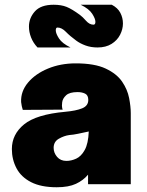

<svg xmlns="http://www.w3.org/2000/svg" viewBox="-20 -776 621 809"><path d="M219 13Q153 13 111 -8.5Q69 -30 49.5 -67Q30 -104 30 -148Q30 -210 81.5 -252Q133 -294 255 -305Q300 -309 326 -319.5Q352 -330 352 -355Q352 -375 338.5 -381.5Q325 -388 307 -388Q273 -388 258.5 -374.5Q244 -361 242 -345Q240 -329 242 -321Q244 -314 244 -314L76 -313Q71 -328 69 -346Q67 -391 98 -428Q129 -465 182 -487Q235 -509 299 -509Q379 -509 425.5 -487Q472 -465 494.5 -432Q517 -399 524 -363Q531 -327 531 -299V0H351V-40Q331 -16 300 -1.5Q269 13 219 13ZM260 -98Q280 -98 301 -107.5Q322 -117 337 -144Q352 -171 354 -222Q331 -217 309.5 -212.5Q288 -208 272 -207Q250 -204 228 -191.5Q206 -179 206 -153Q206 -132 220.5 -115Q235 -98 260 -98ZM138 -576Q120 -595 111 -618Q102 -641 102 -664Q102 -700 127 -728Q152 -756 206 -756Q238 -756 260.5 -747Q283 -738 317 -713Q328 -705 342.5 -688.5Q357 -672 374 -672Q382 -672 382 -684Q382 -697 368.5 -718Q355 -739 320 -756H451Q476 -743 487 -722Q498 -701 498 -677Q498 -653 486 -629.5Q474 -606 450 -591Q426 -576 391 -576Q363 -576 340 -584.5Q317 -593 301 -605Q275 -624 257.5 -642Q240 -660 222 -660Q215 -660 215 -648Q215 -635 228.5 -614Q242 -593 277 -576Z"/></svg>

Font: Panamera Black
Style: Regular
Weight: 900
Designer: Bastien Sozeau
Foundry: NBR — Bastien Sozeau
Version: Version 3.002; ttfautohint (v1.8.4.7-5d5b);gftools[0.9.33]